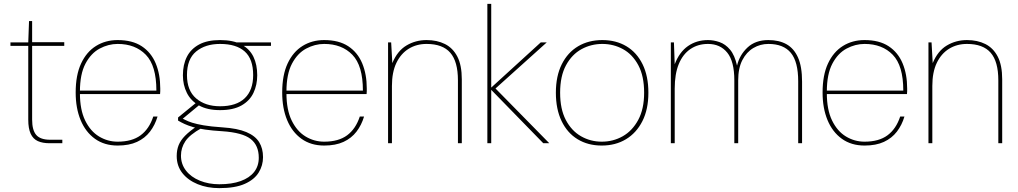

<svg xmlns="http://www.w3.org/2000/svg" viewBox="-20 -740 5259 992"><path d="M236 0Q200 0 175.5 -11Q151 -22 138.5 -49Q126 -76 126 -122V-503H34V-521H126L130 -631H146V-522H312V-503H146V-122Q146 -67 167.5 -42.5Q189 -18 239 -18H302V0Z M588 12Q519 12 470.5 -23Q422 -58 396.5 -119.5Q371 -181 371 -262Q371 -352 399 -412Q427 -472 476 -502.5Q525 -533 588 -533Q664 -533 712.5 -501Q761 -469 784.5 -412.5Q808 -356 808 -283Q808 -275 808 -269Q808 -263 807 -254H382V-272H788Q788 -401 733.5 -457Q679 -513 588 -513Q540 -513 495 -489Q450 -465 421.5 -411Q393 -357 393 -267V-258Q393 -173 420 -117.5Q447 -62 491.5 -35Q536 -8 588 -8Q662 -8 706.5 -41Q751 -74 772 -138H794Q781 -94 755 -60Q729 -26 688 -7Q647 12 588 12Z M1113 232Q1051 232 1001 211.5Q951 191 922 154Q893 117 893 66Q893 35 903 10Q913 -15 936 -38.5Q959 -62 999 -89L1021 -78Q960 -44 937.5 -10Q915 24 915 64Q915 108 941 141.5Q967 175 1012.5 193.5Q1058 212 1113 212Q1178 212 1223.5 195.5Q1269 179 1293 148.5Q1317 118 1317 75Q1317 11 1275 -22Q1233 -55 1128 -62Q1077 -65 1040 -70.5Q1003 -76 977.5 -83.5Q952 -91 933.5 -99.5Q915 -108 900 -117V-133L992 -208L1014 -201L915 -119L909 -133Q923 -128 937 -120.5Q951 -113 973 -106Q995 -99 1032 -92.5Q1069 -86 1129 -82Q1207 -77 1253 -57.5Q1299 -38 1319 -5.5Q1339 27 1339 72Q1339 115 1316.5 151.5Q1294 188 1244.5 210Q1195 232 1113 232ZM1117 -171Q1051 -171 1008.5 -195Q966 -219 945.5 -260Q925 -301 925 -351Q925 -406 945.5 -446.5Q966 -487 1008.5 -510Q1051 -533 1117 -533Q1185 -533 1227.5 -510Q1270 -487 1289.5 -446.5Q1309 -406 1309 -351Q1309 -301 1289.5 -260Q1270 -219 1227.5 -195Q1185 -171 1117 -171ZM1117 -191Q1201 -191 1244.5 -232.5Q1288 -274 1288 -352Q1288 -435 1244.5 -474Q1201 -513 1117 -513Q1041 -513 993.5 -474Q946 -435 946 -352Q946 -272 993.5 -231.5Q1041 -191 1117 -191ZM1209 -503 1200 -521H1380V-503Z M1655 12Q1586 12 1537.5 -23Q1489 -58 1463.5 -119.5Q1438 -181 1438 -262Q1438 -352 1466 -412Q1494 -472 1543 -502.5Q1592 -533 1655 -533Q1731 -533 1779.5 -501Q1828 -469 1851.5 -412.5Q1875 -356 1875 -283Q1875 -275 1875 -269Q1875 -263 1874 -254H1449V-272H1855Q1855 -401 1800.5 -457Q1746 -513 1655 -513Q1607 -513 1562 -489Q1517 -465 1488.5 -411Q1460 -357 1460 -267V-258Q1460 -173 1487 -117.5Q1514 -62 1558.5 -35Q1603 -8 1655 -8Q1729 -8 1773.5 -41Q1818 -74 1839 -138H1861Q1848 -94 1822 -60Q1796 -26 1755 -7Q1714 12 1655 12Z M1985 0V-521H2001L2007 -414Q2033 -477 2080 -505Q2127 -533 2184 -533Q2238 -533 2279 -512.5Q2320 -492 2343 -447.5Q2366 -403 2366 -330V0H2346V-325Q2346 -422 2306.5 -467.5Q2267 -513 2184 -513Q2132 -513 2091.5 -488Q2051 -463 2028 -415Q2005 -367 2005 -296V0Z M2787 0 2512 -282 2774 -521H2805L2537 -280V-286L2818 0ZM2498 0V-720H2518V0Z M3089 12Q3018 12 2964.5 -20.5Q2911 -53 2881.5 -114.5Q2852 -176 2852 -261Q2852 -347 2882.5 -408Q2913 -469 2967 -501Q3021 -533 3092 -533Q3163 -533 3216.5 -501Q3270 -469 3300 -408Q3330 -347 3330 -261Q3330 -175 3299 -114Q3268 -53 3214 -20.5Q3160 12 3089 12ZM3089 -8Q3148 -8 3197.5 -36Q3247 -64 3277.5 -120.5Q3308 -177 3308 -261Q3308 -347 3278 -403Q3248 -459 3199 -486Q3150 -513 3092 -513Q3034 -513 2984.5 -486Q2935 -459 2904.5 -403Q2874 -347 2874 -261Q2874 -176 2903.5 -120Q2933 -64 2982 -36Q3031 -8 3089 -8Z M3446 0V-521H3462L3466 -408Q3490 -471 3534.5 -502Q3579 -533 3638 -533Q3667 -533 3697.5 -522.5Q3728 -512 3752 -483.5Q3776 -455 3788 -401Q3801 -456 3842 -494.5Q3883 -533 3950 -533Q4005 -533 4043.5 -511.5Q4082 -490 4103 -443Q4124 -396 4124 -318V0H4104V-320Q4104 -421 4066 -467Q4028 -513 3950 -513Q3908 -513 3872.5 -492Q3837 -471 3815.5 -429.5Q3794 -388 3794 -325V0H3774V-325Q3774 -423 3737.5 -468Q3701 -513 3638 -513Q3586 -513 3547 -486.5Q3508 -460 3487 -409Q3466 -358 3466 -282V0Z M4447 12Q4378 12 4329.5 -23Q4281 -58 4255.5 -119.5Q4230 -181 4230 -262Q4230 -352 4258 -412Q4286 -472 4335 -502.5Q4384 -533 4447 -533Q4523 -533 4571.5 -501Q4620 -469 4643.5 -412.5Q4667 -356 4667 -283Q4667 -275 4667 -269Q4667 -263 4666 -254H4241V-272H4647Q4647 -401 4592.5 -457Q4538 -513 4447 -513Q4399 -513 4354 -489Q4309 -465 4280.5 -411Q4252 -357 4252 -267V-258Q4252 -173 4279 -117.5Q4306 -62 4350.5 -35Q4395 -8 4447 -8Q4521 -8 4565.5 -41Q4610 -74 4631 -138H4653Q4640 -94 4614 -60Q4588 -26 4547 -7Q4506 12 4447 12Z M4777 0V-521H4793L4799 -414Q4825 -477 4872 -505Q4919 -533 4976 -533Q5030 -533 5071 -512.5Q5112 -492 5135 -447.5Q5158 -403 5158 -330V0H5138V-325Q5138 -422 5098.5 -467.5Q5059 -513 4976 -513Q4924 -513 4883.5 -488Q4843 -463 4820 -415Q4797 -367 4797 -296V0Z"/></svg>

Font: DM Sans 10pt Thin
Style: Regular
Weight: 250
Version: Version 4.004;gftools[0.9.30]